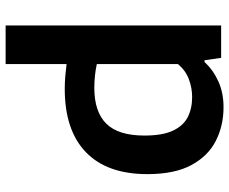

<svg xmlns="http://www.w3.org/2000/svg" viewBox="-86 -508 814 682"><g transform="rotate(90 321.0 -167.0)"><path d="M70.5 220V-545.5H185.5L194 -486.5H200.5Q228 -517 268.8 -535.5Q309.5 -554 361 -554Q426 -554 480 -526.8Q534 -499.5 566.2 -440Q598.5 -380.5 598.5 -283.5Q598.5 -140 520.5 -65Q442.5 10 296 10Q272.5 10 249.5 8Q226.5 6 207.5 3.5V220ZM292 -95Q377 -95 419.2 -137.5Q461.5 -180 461.5 -273Q461.5 -337.5 444 -374.5Q426.5 -411.5 395.8 -427Q365 -442.5 324.5 -442.5Q292.5 -442.5 261.2 -430.8Q230 -419 207.5 -392V-104Q224.5 -100 247 -97.5Q269.5 -95 292 -95Z"/></g></svg>

Font: Encode Sans SmExp SmBold
Style: Regular
Weight: 600
Width: 6
Designer: Multiple Designers
Foundry: Impallari Type
Version: Version 3.002; ttfautohint (v1.8.3) -l 8 -r 50 -G 200 -x 14 